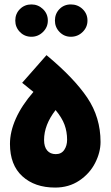

<svg xmlns="http://www.w3.org/2000/svg" viewBox="-20 -842 499 867"><path d="M434 -201Q434 -154 409.5 -106Q385 -58 338 -26.5Q291 5 229 5Q137 5 81 -46Q25 -97 25 -192Q25 -247 51.5 -306.5Q78 -366 131 -427L80 -468L190 -593Q314 -490 374 -401Q434 -312 434 -201ZM283 -211Q283 -247 271.5 -278.5Q260 -310 231 -345Q179 -278 179 -210Q179 -179 193 -162.5Q207 -146 232 -146Q257 -146 270 -165Q283 -184 283 -211ZM122 -822Q152 -822 174 -801Q196 -780 196 -749Q196 -719 174 -697.5Q152 -676 122 -676Q91 -676 70 -697.5Q49 -719 49 -749Q49 -780 70 -801Q91 -822 122 -822ZM300 -822Q331 -822 353 -801Q375 -780 375 -749Q375 -719 353 -697.5Q331 -676 300 -676Q270 -676 249 -697.5Q228 -719 228 -749Q228 -780 248.5 -801Q269 -822 300 -822Z"/></svg>

Font: Noto Sans Arabic CondBlack
Style: Regular
Weight: 900
Width: 3
Designer: Nadine Chahine
Foundry: Monotype Imaging Inc.
Version: Version 1.001